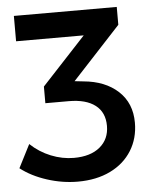

<svg xmlns="http://www.w3.org/2000/svg" viewBox="-51 -743 642 792"><g transform="rotate(-5 269.5 -347.0)"><path d="M495 -217Q495 -152 463.5 -101.5Q432 -51 374.5 -23Q317 5 240 5Q176 5 112.5 -15.5Q49 -36 4 -71L53 -167Q90 -132 137 -113Q184 -94 232 -94Q301 -94 340 -126.5Q379 -159 379 -214Q379 -270 340.5 -299.5Q302 -329 231 -329H134V-398L316 -594H36V-699H462V-625L262 -409L298 -405Q388 -397 441.5 -347.5Q495 -298 495 -217Z"/></g></svg>

Font: Sapa
Style: Regular
Weight: 400
Version: Version 1.20 June 8, 2016